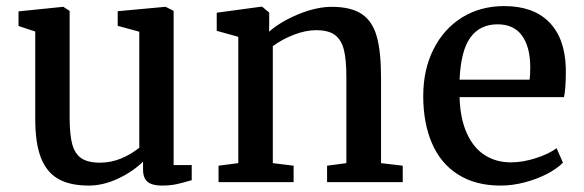

<svg xmlns="http://www.w3.org/2000/svg" viewBox="-20 -590 1893 622"><path d="M443.4 -66.4Q410.2 -33.7 362.1 -11.2Q314 11.2 267.6 11.2Q206.1 11.2 168.2 -10.7Q130.4 -32.7 112.3 -79.6Q94.2 -126.5 94.2 -204.6V-487.8L40 -505.9V-553.2L184.6 -567.9H185.1L205.6 -554.7V-210Q205.6 -153.3 214.1 -122.6Q222.7 -91.8 243.2 -77.6Q264.6 -63 303.7 -63Q339.4 -63 371.8 -76.4Q404.3 -89.8 431.2 -111.3V-487.3L361.3 -506.3V-553.7L515.6 -567.9H516.6L542.5 -554.7V-55.2H601.1V-6.3Q568.8 3.4 548.8 7.3Q528.8 11.2 504.4 11.2Q472.7 11.2 458 -1Q443.4 -13.2 443.4 -41Z M752 -61.5V-470.7L682.1 -490.2V-548.8L826.7 -568.4H829.1L852.1 -549.3V-509.8L851.6 -487.3Q874.5 -507.8 908.7 -526.1Q942.9 -544.4 981 -556.2Q1020 -567.9 1054.2 -567.9Q1117.2 -567.9 1152.1 -544.4Q1187 -521 1200.7 -471.2Q1214.4 -422.9 1214.4 -337.4V-61.5L1284.7 -53.2V0H1039.6V-53.2L1102.1 -61.5V-337.9Q1102.1 -396.5 1094.2 -428.2Q1086.4 -460 1065.9 -476.1Q1044.9 -492.2 1003.9 -492.2Q970.2 -492.2 932.1 -477.5Q894 -462.9 863.8 -440.4V-61.5L931.2 -53.2V0H688V-53.2Z M1478 -534.2Q1537.6 -570.3 1613.3 -570.3Q1707 -570.3 1758.3 -519Q1809.6 -467.8 1813 -371.1V-353.5Q1813 -302.7 1807.1 -275.4H1468.8Q1470.7 -205.6 1492.7 -157.5Q1514.6 -109.4 1552.2 -86.4Q1588.4 -64 1634.8 -64Q1673.3 -64 1715.8 -77.6Q1758.3 -91.3 1783.2 -109.9L1803.7 -63Q1784.7 -43.5 1752.2 -26.6Q1719.7 -9.8 1680.7 0.5Q1641.1 11.2 1601.6 11.2Q1520.5 11.2 1463.9 -24.7Q1407.2 -60.5 1378.9 -127Q1351.1 -192.4 1351.1 -278.8Q1351.1 -364.3 1384.5 -430.7Q1418 -497.1 1478 -534.2ZM1695.8 -332Q1697.8 -347.7 1697.8 -374Q1697.3 -438.5 1670.9 -474.9Q1644.5 -511.2 1591.8 -511.2Q1535.2 -511.2 1504.2 -469Q1473.1 -426.8 1468.8 -332Z"/></svg>

Font: Merriweather
Style: Regular
Weight: 400
Designer: Eben Sorkin
Foundry: Eben Sorkin
Version: Version 1.584; ttfautohint (v1.8.1)